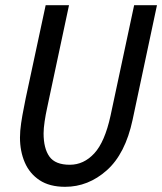

<svg xmlns="http://www.w3.org/2000/svg" viewBox="-20 -710 625 740"><path d="M57 -180Q57 -205 61.5 -235.5Q66 -266 71.5 -292.5Q77 -319 79 -331L156 -690H246L169 -329Q167 -318 161.5 -293.5Q156 -269 152 -242Q148 -215 148 -196Q148 -138 170.5 -106.5Q193 -75 249 -75Q303 -75 343.5 -119Q384 -163 406 -264L497 -690H585L491 -248Q463 -117 391.5 -53.5Q320 10 231 10Q171 10 132.5 -15.5Q94 -41 75.5 -84Q57 -127 57 -180Z"/></svg>

Font: Radio Canada Condensed
Style: Italic
Weight: 400
Width: 3
Italic angle: -12°
Designer: Charles Daoud, Etienne Aubert Bonn, Alexandre Saumier Demers, Jacques Le Bailly
Foundry: Radio-Canada
Version: Version 2.104; ttfautohint (v1.8.4.7-5d5b);gftools[0.9.28.de